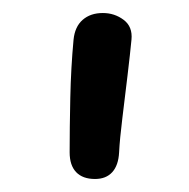

<svg xmlns="http://www.w3.org/2000/svg" viewBox="-20 -805 290 295"><path d="M93 -744Q95 -764 107 -774.5Q119 -785 138 -785Q156 -785 170 -774.5Q184 -764 182 -744Q180 -723 176 -689.5Q172 -656 168 -623.5Q164 -591 163 -571Q162 -551 152.5 -540.5Q143 -530 126 -530Q107 -530 97 -540.5Q87 -551 87 -571Q87 -608 88 -654.5Q89 -701 93 -744Z"/></svg>

Font: Playpen Sans Thai
Style: Regular
Weight: 400
Designer: Sirin Gunkloy, Laura Meseguer, Veronika Burian, José Scaglione
Foundry: TypeTogether
Version: Version 2.000